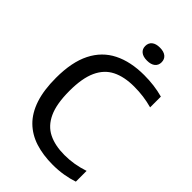

<svg xmlns="http://www.w3.org/2000/svg" viewBox="-275 -1029 1137 1137"><g transform="rotate(45 294.0 -460.0)"><path d="M400 9.5Q318.5 9.5 253.8 -11.2Q189 -32 143.2 -77Q97.5 -122 73.5 -194Q49.5 -266 49.5 -368.5Q49.5 -500.5 92 -584.8Q134.5 -669 214.8 -709.2Q295 -749.5 408 -749.5Q450.5 -749.5 490 -744.5Q529.5 -739.5 567.5 -729V-639Q529.5 -649.5 491.8 -654.5Q454 -659.5 414 -659.5Q331 -659.5 274.8 -631.2Q218.5 -603 189.5 -539.5Q160.5 -476 160.5 -370.5Q160.5 -261.5 189.8 -198.2Q219 -135 274.2 -107.8Q329.5 -80.5 408.5 -80.5Q448.5 -80.5 486.8 -86.8Q525 -93 567.5 -107V-17Q531 -4.5 488.5 2.5Q446 9.5 400 9.5ZM358.5 -821.5Q325.5 -821.5 307.8 -836Q290 -850.5 290 -875.5Q290 -901.5 307.8 -916Q325.5 -930.5 358.5 -930.5Q391.5 -930.5 409.2 -916Q427 -901.5 427 -875.5Q427 -850.5 409.2 -836Q391.5 -821.5 358.5 -821.5Z"/></g></svg>

Font: Encode Sans SC Condensed Thin Medium
Style: Regular
Weight: 500
Version: Version 3.002